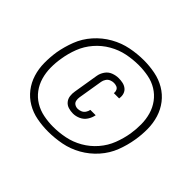

<svg xmlns="http://www.w3.org/2000/svg" viewBox="-196 -1112 1544 1544"><g transform="rotate(45 576.0 -340.5)"><path d="M506 135Q580 135 655.5 120.5Q731 106 801 66.5Q871 27 925 -34Q979 -95 1007 -168Q1035 -241 1047 -315Q1058 -380 1057.5 -445.5Q1057 -511 1038.5 -571Q1020 -631 982.5 -679.5Q945 -728 891.5 -759.5Q838 -791 774.5 -803.5Q711 -816 646 -816Q572 -816 496.5 -801Q421 -786 351 -746.5Q281 -707 227 -646Q173 -585 145 -512Q117 -439 104 -365Q94 -300 94.5 -234.5Q95 -169 113.5 -109Q132 -49 169.5 -0.5Q207 48 260.5 79.5Q314 111 377.5 123Q441 135 506 135ZM507 79Q451 79 396.5 68Q342 57 296.5 29.5Q251 2 219.5 -40.5Q188 -83 173 -135Q158 -187 157.5 -243.5Q157 -300 167 -357Q177 -422 202 -487Q227 -552 274 -606.5Q321 -661 383 -696.5Q445 -732 511.5 -745.5Q578 -759 645 -759Q701 -759 755.5 -748.5Q810 -738 855.5 -710Q901 -682 932.5 -639.5Q964 -597 979 -545Q994 -493 994.5 -436.5Q995 -380 986 -324Q975 -258 950 -193Q925 -128 878 -73.5Q831 -19 769 16.5Q707 52 640 65.5Q573 79 507 79ZM545 -109Q577 -109 608.5 -123.5Q640 -138 659 -167Q678 -196 684 -229H623Q620 -211 609 -194.5Q598 -178 580 -170.5Q562 -163 545 -163Q526 -163 510.5 -172.5Q495 -182 491 -200.5Q487 -219 490 -238L525 -450Q528 -468 539 -485Q550 -502 568 -509.5Q586 -517 604 -517Q620 -517 635 -511.5Q650 -506 657 -491.5Q664 -477 662 -461L661 -458H722V-463Q726 -488 718.5 -510.5Q711 -533 693 -547Q675 -561 652 -566Q629 -571 604 -571Q573 -571 541.5 -559Q510 -547 490.5 -518.5Q471 -490 466 -459L431 -246Q426 -219 429.5 -192Q433 -165 449.5 -145Q466 -125 491.5 -117Q517 -109 545 -109Z"/></g></svg>

Font: Iosevka Sparkle Light Oblique
Style: Regular
Weight: 300
Italic angle: -9°
Designer: Belleve Invis
Foundry: Belleve Invis
Version: Version 4.5.0; ttfautohint (v1.8.3)